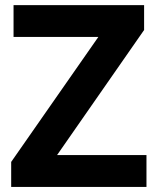

<svg xmlns="http://www.w3.org/2000/svg" viewBox="-20 -734 619 754"><path d="M555.2 0H23.9V-98.1L366.2 -588.9H33.2V-713.9H545.9V-616.2L204.1 -125H555.2Z"/></svg>

Font: NotoSans-Bold
Style: Bold
Weight: 700
Designer: Monotype Design team
Foundry: Monotype Imaging Inc.
Version: Version 1.04